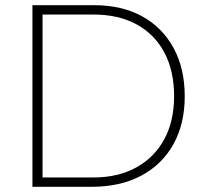

<svg xmlns="http://www.w3.org/2000/svg" viewBox="-20 -720 797 740"><path d="M105 0V-700H343Q450 -700 528 -657Q606 -614 649 -535Q692 -456 692 -349Q692 -242 648 -163.5Q604 -85 523.5 -42.5Q443 0 333 0ZM144 -36H340Q435 -36 505 -74.5Q575 -113 613 -183Q651 -253 651 -349Q651 -447 613.5 -517.5Q576 -588 506.5 -626Q437 -664 340 -664H144Z"/></svg>

Font: REM Medium Thin
Style: Regular
Weight: 250
Version: Version 1.005;gftools[0.9.28]